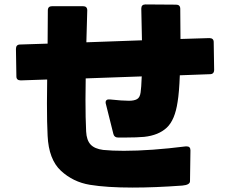

<svg xmlns="http://www.w3.org/2000/svg" viewBox="-20 -812 1040 867"><path d="M195 -199Q192 -255 192 -346L193 -453L74 -449Q54 -449 54 -467L52 -591Q52 -611 71 -611L195 -615L196 -765Q196 -784 215 -784H355Q374 -784 374 -765L370 -621L621 -630L618 -773Q618 -792 637 -792L775 -791Q794 -791 794 -772L795 -636L925 -640Q945 -640 945 -622L947 -497Q947 -477 928 -477L792 -472Q789 -393 782 -352Q770 -270 733 -235.5Q696 -201 631 -194Q597 -191 548 -191H513Q496 -191 492 -207L458 -343Q457 -345 457 -350Q457 -357 462 -360.5Q467 -364 476 -363Q532 -357 562 -357Q586 -357 599 -364.5Q612 -372 615 -395Q618 -414 620 -467L367 -458L366 -362Q366 -277 369 -218Q371 -179 389 -159.5Q407 -140 446 -135Q486 -131 539 -131Q660 -131 819 -151H823Q840 -151 840 -133L838 6Q838 23 803 26Q680 35 579 35Q462 35 386 22.5Q310 10 255 -41Q200 -92 195 -199Z"/></svg>

Font: LINE Seed JP_TTF ExtraBold
Style: Regular
Weight: 800
Designer: LY Corporation & Fontrix & Fontworks
Version: Version 1.015